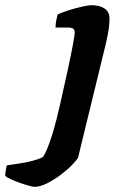

<svg xmlns="http://www.w3.org/2000/svg" viewBox="-185 -520 469 740"><path d="M-52 200Q-58 200 -74.5 195.5Q-91 191 -110.5 184Q-130 177 -145 170Q-160 163 -165 158Q-165 150 -162.5 134.5Q-160 119 -158 117Q-136 114 -109.5 110Q-83 106 -58.5 99.5Q-34 93 -19 85Q-12 74 -2.5 52Q7 30 19.5 -11.5Q32 -53 48 -124Q64 -194 76.5 -252Q89 -310 96 -348Q103 -386 103 -394Q103 -405 97 -409.5Q91 -414 74 -414H29Q29 -428 32 -442Q35 -456 37 -464Q51 -471 77 -479.5Q103 -488 129.5 -494Q156 -500 168 -500Q198 -500 217.5 -487.5Q237 -475 237 -449Q237 -428 234 -407.5Q231 -387 223 -352L116 87Q111 97 92.5 116Q74 135 48.5 154Q23 173 -3.5 186.5Q-30 200 -52 200Z"/></svg>

Font: Texturina 72pt 72pt Black
Style: Italic
Weight: 900
Italic angle: -11°
Designer: Guillermo Torres Carreño
Foundry: Omnibus-Type
Version: Version 1.002; ttfautohint (v1.8.3)